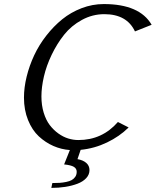

<svg xmlns="http://www.w3.org/2000/svg" viewBox="-20 -730 767 946"><path d="M237.8 171.9Q258.3 171.9 273.7 170.9Q289.1 169.9 305.9 166.5Q322.8 163.1 333.3 157.2Q343.8 151.4 350.8 141.1Q357.9 130.9 357.9 116.2Q357.9 100.6 343.8 92Q329.6 83.5 295.9 80.1L324.2 9.3Q282.2 6.3 243.2 -10.7Q204.1 -27.8 171.1 -58.3Q138.2 -88.9 118.2 -138.4Q98.1 -188 98.1 -249Q98.1 -298.8 111.3 -352.5Q124.5 -406.2 148.4 -457.5Q172.4 -508.8 208.3 -554.7Q244.1 -600.6 286.6 -635Q329.1 -669.4 382.1 -689.7Q435.1 -710 491.2 -710Q668 -710 727.1 -607.9L645 -575.2Q605 -660.2 494.1 -660.2Q435.5 -660.2 383.5 -631.8Q331.5 -603.5 296.1 -559.1Q260.7 -514.6 234.6 -460.2Q208.5 -405.8 196.3 -352.8Q184.1 -299.8 184.1 -254.9Q184.1 -211.4 195.3 -174.8Q206.5 -138.2 225.1 -113.8Q243.7 -89.4 267.6 -72.3Q291.5 -55.2 316.4 -47.6Q341.3 -40 366.2 -40Q483.4 -40 561 -128.9L613.8 -102.1Q568.8 -57.6 507.3 -28.1Q445.8 1.5 377.4 8.3L361.8 54.2Q388.7 58.6 404.8 72.5Q420.9 86.4 420.9 107.9Q420.9 130.4 404.8 147.7Q388.7 165 361.6 175.3Q334.5 185.5 301.8 190.7Q269 195.8 232.9 195.8Z"/></svg>

Font: Pfennig
Style: Italic
Weight: 500
Italic angle: -13°
Version: Version 20120410 ; ttfautohint (v0.8)